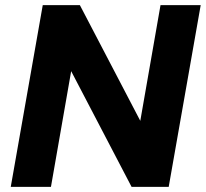

<svg xmlns="http://www.w3.org/2000/svg" viewBox="-20 -730 804 750"><path d="M607 -710H764L639 0H494L258 -452L179 0H22L147 -710H292L528 -258Z"/></svg>

Font: Livvic
Style: Bold Italic
Weight: 700
Italic angle: -10°
Designer: Jacques Le Bailly, Baron von Fonthausen
Version: Version 1.001; ttfautohint (v1.8.2)